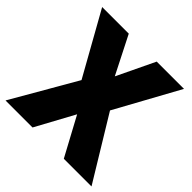

<svg xmlns="http://www.w3.org/2000/svg" viewBox="-186 -933 1020 1020"><g transform="rotate(45 324.5 -423.0)"><path d="M647 -66H439L322 -283L204 -66H1L210 -428L13 -780H213L321 -567L423 -780H628L431 -421Z"/></g></svg>

Font: Noto Sans Malayalam UI SemiCondensed Black
Style: Regular
Weight: 900
Width: 4
Designer: Jelle Bosma - Monotype Design Team
Foundry: Monotype Imaging Inc.
Version: Version 2.104; ttfautohint (v1.8.4.7-5d5b)